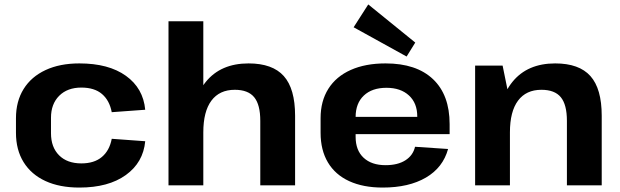

<svg xmlns="http://www.w3.org/2000/svg" viewBox="-20 -836 2797 866"><path d="M338 10Q249 10 185 -19.5Q121 -49 86.5 -104.5Q52 -160 52 -237V-303Q52 -379 86.5 -434.5Q121 -490 185.5 -520Q250 -550 338 -550Q470 -550 548 -494Q626 -438 635 -341L484 -330Q474 -383 440 -412Q406 -441 347 -441Q284 -441 247 -404Q210 -367 210 -305V-235Q210 -172 246.5 -135.5Q283 -99 347 -99Q405 -99 439.5 -128Q474 -157 484 -210L635 -199Q626 -103 547.5 -46.5Q469 10 338 10Z M1154 -291Q1154 -364 1126.5 -397.5Q1099 -431 1039 -431Q970 -431 933.5 -382Q897 -333 897 -239L840 -158L841 -227Q841 -384 908.5 -467Q976 -550 1101 -550Q1209 -550 1260 -493Q1311 -436 1311 -314V0H1154ZM740 -740H897V-378V0H740Z M1706 10Q1618 10 1555 -19Q1492 -48 1459 -103.5Q1426 -159 1426 -237V-303Q1426 -380 1461 -435.5Q1496 -491 1562 -520.5Q1628 -550 1719 -550Q1858 -550 1933 -479Q2008 -408 2008 -276V-231H1555V-309H1884L1862 -279V-311Q1862 -371 1824.5 -405.5Q1787 -440 1723 -440Q1658 -440 1621 -405Q1584 -370 1584 -308V-219Q1584 -158 1620 -124.5Q1656 -91 1719 -91Q1774 -91 1808.5 -113Q1843 -135 1852 -174L2001 -164Q1978 -80 1901 -35Q1824 10 1706 10ZM1853 -644 1814 -581 1575 -713 1641 -816Z M2537 -291Q2537 -364 2509.5 -397.5Q2482 -431 2422 -431Q2353 -431 2316.5 -382Q2280 -333 2280 -239L2224 -158V-227Q2224 -384 2291.5 -467Q2359 -550 2484 -550Q2592 -550 2643 -493Q2694 -436 2694 -314V0H2537ZM2123 -540H2247L2280 -378V0H2123Z"/></svg>

Font: Pathway Extreme
Style: Bold
Weight: 700
Designer: Eduardo Rodriguez Tunni
Foundry: Eduardo Rodriguez Tunni
Version: Version 1.001;gftools[0.9.26]